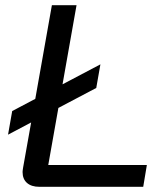

<svg xmlns="http://www.w3.org/2000/svg" viewBox="-20 -720 636 740"><path d="M546 -84 532 0H132Q101 0 84 -15Q67 -30 67 -57Q67 -62 69 -74L100 -248L11 -201L27 -292L116 -339L180 -700H275L221 -395L367 -472L351 -381L205 -304L166 -84Z"/></svg>

Font: Bai Jamjuree Medium
Style: Italic
Weight: 500
Italic angle: -10°
Version: Version 1.000; ttfautohint (v1.6)